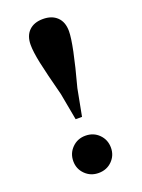

<svg xmlns="http://www.w3.org/2000/svg" viewBox="-147 -828 672 911"><g transform="rotate(-20 189.0 -372.5)"><path d="M286.1 -665Q286.1 -601.1 231 -397L205.1 -261.2H172.9L147.9 -397Q117.7 -512.2 105.2 -571.3Q92.8 -630.4 92.8 -665Q92.8 -710.9 118.4 -736.1Q144 -761.2 189 -761.2Q233.9 -761.2 260 -736.1Q286.1 -710.9 286.1 -665ZM189 16.1Q148.9 16.1 121.6 -11Q94.2 -38.1 94.2 -77.1Q94.2 -117.2 121.6 -144.5Q148.9 -171.9 189 -171.9Q230 -171.9 257.1 -144.5Q284.2 -117.2 284.2 -77.1Q284.2 -38.1 257.1 -11Q230 16.1 189 16.1Z"/></g></svg>

Font: Noto Serif JP Black
Style: Regular
Weight: 900
Designer: Ryoko NISHIZUKA  (kana & ideographs); Frank Grießhammer (Latin, Greek & Cyrillic); Wenlong ZHANG  (bopomofo); Sandoll Co
Foundry: Adobe Systems Incorporated
Version: Version 1.001;PS 1.001;hotconv 16.6.54;makeotf.lib2.5.65590